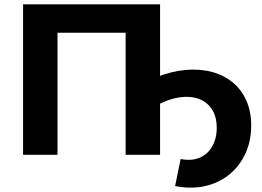

<svg xmlns="http://www.w3.org/2000/svg" viewBox="-20 -720 1218 893"><path d="M87.3 0V-700H724.5V0H564.3V-605L600.8 -567.7H211L247.5 -605V0ZM794.4 145.3 820.1 19.6Q856.2 27 886.7 20.3Q917.3 13.6 940.1 -6Q962.8 -25.7 975.4 -56.3Q988.1 -87 988.1 -125.4Q988.1 -167.1 973.9 -197Q959.8 -226.8 933.9 -245Q908.1 -263.1 873.2 -267.9Q838.3 -272.7 797 -263.9Q755.6 -255 710.5 -230.6L705.9 -360.5Q777.5 -388.9 843.2 -394.7Q908.9 -400.4 964.5 -385.7Q1020 -371.1 1061.4 -337.4Q1102.8 -303.7 1125.5 -252.9Q1148.3 -202.2 1148.3 -136.6Q1148.3 -63.4 1121 -4.8Q1093.7 53.8 1045.1 92.7Q996.5 131.6 932.4 145.8Q868.3 159.9 794.4 145.3Z"/></svg>

Font: Montserrat Alternates Thin
Style: Regular
Weight: 100
Designer: Julieta Ulanovsky
Foundry: Julieta Ulanovsky
Version: Version 9.000